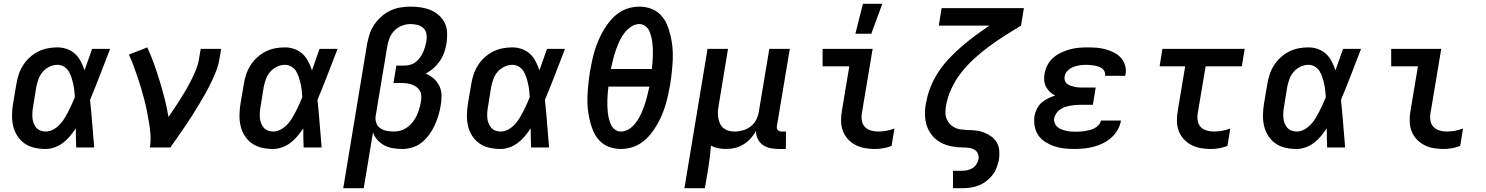

<svg xmlns="http://www.w3.org/2000/svg" viewBox="-20 -778 7840 1013"><path d="M221 8Q190 8 161.5 1.5Q133 -5 110 -21Q87 -37 71.5 -61Q56 -85 49.5 -113Q43 -141 43.5 -171.5Q44 -202 49 -232L66 -332Q70 -358 78 -383Q86 -408 100.5 -431.5Q115 -455 135.5 -474Q156 -493 180.5 -505.5Q205 -518 231 -523Q257 -528 283 -528Q310 -528 334.5 -519Q359 -510 377 -493Q395 -476 406.5 -453.5Q418 -431 426 -407Q436 -435 446 -463.5Q456 -492 466 -520H561Q535 -453 509 -385.5Q483 -318 455 -251Q462 -189 466.5 -126Q471 -63 477 0H382Q381 -25 380.5 -50.5Q380 -76 380 -101Q366 -80 349.5 -60Q333 -40 312.5 -24.5Q292 -9 268 -0.5Q244 8 221 8ZM221 -84Q241 -84 260 -94Q279 -104 294 -119.5Q309 -135 320 -153Q331 -171 340.5 -189.5Q350 -208 358.5 -227Q367 -246 375 -265Q374 -283 372 -301Q370 -319 366 -336.5Q362 -354 356.5 -371Q351 -388 342 -402.5Q333 -417 317.5 -426.5Q302 -436 283 -436Q262 -436 241 -426Q220 -416 205 -398.5Q190 -381 182.5 -359.5Q175 -338 171 -317L155 -217Q152 -202 151 -187Q150 -172 151 -157.5Q152 -143 157 -129.5Q162 -116 170.5 -105.5Q179 -95 192.5 -89.5Q206 -84 221 -84Z M771 0Q776 -33 774 -65.5Q772 -98 766.5 -129.5Q761 -161 755 -192Q749 -223 741 -253.5Q733 -284 724 -314Q715 -344 705 -373.5Q695 -403 684 -432.5Q673 -462 660 -490L757 -528Q777 -485 793 -440Q809 -395 823 -349Q837 -303 849 -256Q861 -209 869 -161Q886 -185 902 -209.5Q918 -234 934 -259Q950 -284 964.5 -309.5Q979 -335 992 -361Q1005 -387 1015.5 -414Q1026 -441 1030 -468L1039 -520H1147L1138 -468Q1133 -436 1121 -405Q1109 -374 1094.5 -344Q1080 -314 1063.5 -284.5Q1047 -255 1029.5 -226Q1012 -197 994 -168.5Q976 -140 956.5 -111.5Q937 -83 917.5 -55.5Q898 -28 879 0Z M1421 8Q1390 8 1361.5 1.5Q1333 -5 1310 -21Q1287 -37 1271.5 -61Q1256 -85 1249.5 -113Q1243 -141 1243.5 -171.5Q1244 -202 1249 -232L1266 -332Q1270 -358 1278 -383Q1286 -408 1300.5 -431.5Q1315 -455 1335.5 -474Q1356 -493 1380.5 -505.5Q1405 -518 1431 -523Q1457 -528 1483 -528Q1510 -528 1534.5 -519Q1559 -510 1577 -493Q1595 -476 1606.5 -453.5Q1618 -431 1626 -407Q1636 -435 1646 -463.5Q1656 -492 1666 -520H1761Q1735 -453 1709 -385.5Q1683 -318 1655 -251Q1662 -189 1666.5 -126Q1671 -63 1677 0H1582Q1581 -25 1580.5 -50.5Q1580 -76 1580 -101Q1566 -80 1549.5 -60Q1533 -40 1512.5 -24.5Q1492 -9 1468 -0.5Q1444 8 1421 8ZM1421 -84Q1441 -84 1460 -94Q1479 -104 1494 -119.5Q1509 -135 1520 -153Q1531 -171 1540.5 -189.5Q1550 -208 1558.5 -227Q1567 -246 1575 -265Q1574 -283 1572 -301Q1570 -319 1566 -336.5Q1562 -354 1556.5 -371Q1551 -388 1542 -402.5Q1533 -417 1517.5 -426.5Q1502 -436 1483 -436Q1462 -436 1441 -426Q1420 -416 1405 -398.5Q1390 -381 1382.5 -359.5Q1375 -338 1371 -317L1355 -217Q1352 -202 1351 -187Q1350 -172 1351 -157.5Q1352 -143 1357 -129.5Q1362 -116 1370.5 -105.5Q1379 -95 1392.5 -89.5Q1406 -84 1421 -84Z M1791 215 1917 -547Q1922 -573 1930.5 -599Q1939 -625 1955 -648.5Q1971 -672 1992.5 -691Q2014 -710 2039.5 -722Q2065 -734 2092 -738.5Q2119 -743 2146 -743Q2174 -743 2200.5 -739Q2227 -735 2251.5 -725Q2276 -715 2295.5 -697.5Q2315 -680 2326.5 -656.5Q2338 -633 2339 -605.5Q2340 -578 2336 -550Q2332 -526 2324 -502.5Q2316 -479 2301.5 -457.5Q2287 -436 2267.5 -418.5Q2248 -401 2226 -390Q2250 -380 2268.5 -363.5Q2287 -347 2298 -324.5Q2309 -302 2309.5 -275Q2310 -248 2305 -221Q2301 -195 2293 -168.5Q2285 -142 2273.5 -117Q2262 -92 2245 -68.5Q2228 -45 2206 -27Q2184 -9 2157 -0.5Q2130 8 2103 8Q2078 8 2053.5 4Q2029 0 2008 -11Q1987 -22 1971 -40Q1955 -58 1948 -80L1899 215ZM2059 -84Q2077 -84 2095 -89.5Q2113 -95 2129 -106.5Q2145 -118 2157.5 -134Q2170 -150 2178 -167Q2186 -184 2191.5 -202Q2197 -220 2200 -239Q2203 -253 2203 -268Q2203 -283 2197 -295.5Q2191 -308 2180.5 -316.5Q2170 -325 2156.5 -330.5Q2143 -336 2129 -338Q2115 -340 2100 -340H2056L2071 -432H2115Q2130 -432 2145.5 -436.5Q2161 -441 2173.5 -451Q2186 -461 2196 -474.5Q2206 -488 2212 -502Q2218 -516 2222.5 -531Q2227 -546 2230 -561Q2233 -580 2230 -598.5Q2227 -617 2214 -629.5Q2201 -642 2182.5 -646.5Q2164 -651 2145 -651Q2123 -651 2100.5 -642.5Q2078 -634 2061 -616.5Q2044 -599 2035 -576.5Q2026 -554 2023 -532L1962 -166Q1959 -147 1965.5 -129Q1972 -111 1987 -101Q2002 -91 2021 -87.5Q2040 -84 2059 -84Z M2621 8Q2590 8 2561.5 1.5Q2533 -5 2510 -21Q2487 -37 2471.5 -61Q2456 -85 2449.5 -113Q2443 -141 2443.5 -171.5Q2444 -202 2449 -232L2466 -332Q2470 -358 2478 -383Q2486 -408 2500.5 -431.5Q2515 -455 2535.5 -474Q2556 -493 2580.5 -505.5Q2605 -518 2631 -523Q2657 -528 2683 -528Q2710 -528 2734.5 -519Q2759 -510 2777 -493Q2795 -476 2806.5 -453.5Q2818 -431 2826 -407Q2836 -435 2846 -463.5Q2856 -492 2866 -520H2961Q2935 -453 2909 -385.5Q2883 -318 2855 -251Q2862 -189 2866.5 -126Q2871 -63 2877 0H2782Q2781 -25 2780.5 -50.5Q2780 -76 2780 -101Q2766 -80 2749.5 -60Q2733 -40 2712.5 -24.5Q2692 -9 2668 -0.5Q2644 8 2621 8ZM2621 -84Q2641 -84 2660 -94Q2679 -104 2694 -119.5Q2709 -135 2720 -153Q2731 -171 2740.5 -189.5Q2750 -208 2758.5 -227Q2767 -246 2775 -265Q2774 -283 2772 -301Q2770 -319 2766 -336.5Q2762 -354 2756.5 -371Q2751 -388 2742 -402.5Q2733 -417 2717.5 -426.5Q2702 -436 2683 -436Q2662 -436 2641 -426Q2620 -416 2605 -398.5Q2590 -381 2582.5 -359.5Q2575 -338 2571 -317L2555 -217Q2552 -202 2551 -187Q2550 -172 2551 -157.5Q2552 -143 2557 -129.5Q2562 -116 2570.5 -105.5Q2579 -95 2592.5 -89.5Q2606 -84 2621 -84Z M3255 8Q3223 8 3193.5 -3Q3164 -14 3143 -36Q3122 -58 3110 -86.5Q3098 -115 3091 -145.5Q3084 -176 3081 -207.5Q3078 -239 3079.5 -271.5Q3081 -304 3084.5 -337Q3088 -370 3093 -402Q3098 -430 3104 -458Q3110 -486 3118.5 -513.5Q3127 -541 3138.5 -567.5Q3150 -594 3165 -619.5Q3180 -645 3199.5 -668.5Q3219 -692 3244 -709.5Q3269 -727 3297.5 -735Q3326 -743 3354 -743Q3386 -743 3415.5 -732Q3445 -721 3466 -699Q3487 -677 3499 -648.5Q3511 -620 3518 -589.5Q3525 -559 3528 -527.5Q3531 -496 3529.5 -463.5Q3528 -431 3524.5 -398Q3521 -365 3516 -333Q3511 -305 3505 -277Q3499 -249 3490.5 -221.5Q3482 -194 3470.5 -167.5Q3459 -141 3444 -115.5Q3429 -90 3409.5 -66.5Q3390 -43 3365 -25.5Q3340 -8 3311.5 0Q3283 8 3255 8ZM3203 -414H3419Q3421 -431 3422.5 -448.5Q3424 -466 3424.5 -483.5Q3425 -501 3424.5 -518Q3424 -535 3422 -552Q3420 -569 3416 -585Q3412 -601 3405 -616Q3398 -631 3384 -641Q3370 -651 3353 -651Q3335 -651 3318 -642Q3301 -633 3287.5 -619Q3274 -605 3263.5 -588.5Q3253 -572 3245.5 -555Q3238 -538 3231.5 -520.5Q3225 -503 3220 -485Q3215 -467 3211 -449.5Q3207 -432 3203 -414ZM3256 -84Q3274 -84 3291.5 -93Q3309 -102 3322 -116Q3335 -130 3345.5 -146.5Q3356 -163 3363.5 -180Q3371 -197 3377.5 -214.5Q3384 -232 3389 -250Q3394 -268 3398 -285.5Q3402 -303 3406 -321H3190Q3188 -304 3186.5 -286.5Q3185 -269 3184.5 -251.5Q3184 -234 3184.5 -217Q3185 -200 3187 -183Q3189 -166 3193 -150Q3197 -134 3204 -119Q3211 -104 3225 -94Q3239 -84 3256 -84Z M3591 215 3713 -520H3821L3771 -217Q3768 -201 3767.5 -185Q3767 -169 3770 -153.5Q3773 -138 3779.5 -124.5Q3786 -111 3798 -101.5Q3810 -92 3825 -88Q3840 -84 3857 -84Q3878 -84 3900.5 -90.5Q3923 -97 3941.5 -111.5Q3960 -126 3970.5 -147.5Q3981 -169 3984 -191L4039 -520H4147L4079 -113Q4078 -107 4079 -101.5Q4080 -96 4083.5 -92Q4087 -88 4092.5 -86Q4098 -84 4104 -84H4127L4126 8H4088Q4065 8 4043.5 3.5Q4022 -1 4005 -13Q3988 -25 3978 -45Q3968 -65 3969 -87Q3957 -66 3940.5 -47.5Q3924 -29 3902.5 -16Q3881 -3 3857.5 2.5Q3834 8 3811 8Q3790 8 3769.5 4Q3749 0 3731 -10Q3729 20 3725.5 49Q3722 78 3717 108L3699 215Z M4597 8Q4570 8 4543.5 3.5Q4517 -1 4494 -13Q4471 -25 4453.5 -44Q4436 -63 4427 -87.5Q4418 -112 4417.5 -139.5Q4417 -167 4422 -194L4461 -428H4320V-520H4584L4527 -179Q4524 -159 4527.5 -140Q4531 -121 4543.5 -108Q4556 -95 4575 -89.5Q4594 -84 4613 -84Q4635 -84 4656.5 -88Q4678 -92 4699 -100L4684 -8Q4663 0 4641 4Q4619 8 4597 8ZM4493 -600 4533 -758H4635L4577 -600Z M5008 215V123H5056Q5070 123 5084 120Q5098 117 5111 109Q5124 101 5132 88Q5140 75 5143 61Q5145 46 5139 32Q5133 18 5120 11Q5107 4 5092 2Q5077 0 5061.5 0Q5046 0 5030.5 -1.5Q5015 -3 5000 -6Q4985 -9 4971.5 -13.5Q4958 -18 4945 -25Q4932 -32 4920.5 -41Q4909 -50 4900 -61Q4891 -72 4883.5 -84.5Q4876 -97 4871 -111Q4866 -125 4863.5 -140Q4861 -155 4860.5 -170Q4860 -185 4861 -200.5Q4862 -216 4865 -232L4866 -235Q4873 -277 4889.5 -318.5Q4906 -360 4931 -398Q4956 -436 4987.5 -469.5Q5019 -503 5054 -533Q5089 -563 5126 -590.5Q5163 -618 5201 -643H4933L4948 -735H5382L5367 -643Q5324 -617 5281.5 -590Q5239 -563 5198.5 -533Q5158 -503 5120.5 -469Q5083 -435 5052 -395.5Q5021 -356 5000 -311Q4979 -266 4971 -219Q4968 -202 4968 -184.5Q4968 -167 4974 -152Q4980 -137 4990.5 -125Q5001 -113 5015.5 -105.5Q5030 -98 5047 -95.5Q5064 -93 5081 -92H5082Q5106 -92 5128.5 -89.5Q5151 -87 5171.5 -79Q5192 -71 5210 -58Q5228 -45 5239 -26.5Q5250 -8 5252 15Q5254 38 5251 61Q5247 83 5239 104.5Q5231 126 5217 144.5Q5203 163 5184 177.5Q5165 192 5143.5 200.5Q5122 209 5100 212Q5078 215 5056 215Z M5649 8Q5621 8 5594 5Q5567 2 5542 -6.5Q5517 -15 5495 -29Q5473 -43 5458.5 -64Q5444 -85 5439 -112Q5434 -139 5438 -167Q5442 -186 5451 -204.5Q5460 -223 5475.5 -236.5Q5491 -250 5509.5 -259Q5528 -268 5547 -274Q5531 -282 5519 -293.5Q5507 -305 5499 -320Q5491 -335 5489.5 -353Q5488 -371 5491 -389Q5495 -412 5506.5 -434.5Q5518 -457 5537 -473.5Q5556 -490 5578.5 -500.5Q5601 -511 5624.5 -517.5Q5648 -524 5671.5 -526Q5695 -528 5718 -528Q5743 -528 5767 -526Q5791 -524 5814 -517.5Q5837 -511 5858 -500.5Q5879 -490 5894 -473Q5909 -456 5916 -433Q5923 -410 5918 -385L5917 -378H5810L5811 -380Q5812 -391 5807.5 -401Q5803 -411 5794.5 -417Q5786 -423 5776 -426.5Q5766 -430 5755.5 -432Q5745 -434 5733.5 -435Q5722 -436 5711 -436Q5694 -436 5676.5 -433.5Q5659 -431 5642.5 -424.5Q5626 -418 5612.5 -404.5Q5599 -391 5597 -374Q5595 -363 5598.5 -352.5Q5602 -342 5610.5 -335.5Q5619 -329 5629.5 -325.5Q5640 -322 5651 -319.5Q5662 -317 5673.5 -316.5Q5685 -316 5696 -316H5761L5746 -225H5681Q5668 -225 5654.5 -224Q5641 -223 5627 -220.5Q5613 -218 5599.5 -213.5Q5586 -209 5574 -201Q5562 -193 5553.5 -180.5Q5545 -168 5542 -155Q5540 -142 5544.5 -129.5Q5549 -117 5558.5 -108.5Q5568 -100 5580 -95.5Q5592 -91 5604.5 -88Q5617 -85 5630 -84Q5643 -83 5657 -83Q5669 -83 5682 -84Q5695 -85 5707 -87Q5719 -89 5732 -92.5Q5745 -96 5756.5 -102.5Q5768 -109 5777 -119Q5786 -129 5788 -142H5894V-141Q5890 -116 5876.5 -92.5Q5863 -69 5842.5 -51Q5822 -33 5798 -21.5Q5774 -10 5749 -3.5Q5724 3 5699 5.5Q5674 8 5649 8Z M6369 8Q6342 8 6315.5 3.5Q6289 -1 6266 -13Q6243 -25 6225.5 -44Q6208 -63 6199 -87.5Q6190 -112 6189.5 -139.5Q6189 -167 6194 -194L6233 -428H6098L6113 -520H6547L6532 -428H6341L6299 -179Q6296 -159 6299.5 -140Q6303 -121 6315 -108Q6327 -95 6346 -89.5Q6365 -84 6385 -84Q6407 -84 6428.5 -88Q6450 -92 6471 -100L6456 -8Q6435 0 6413 4Q6391 8 6369 8Z M6821 8Q6790 8 6761.5 1.5Q6733 -5 6710 -21Q6687 -37 6671.5 -61Q6656 -85 6649.5 -113Q6643 -141 6643.5 -171.5Q6644 -202 6649 -232L6666 -332Q6670 -358 6678 -383Q6686 -408 6700.5 -431.5Q6715 -455 6735.5 -474Q6756 -493 6780.5 -505.5Q6805 -518 6831 -523Q6857 -528 6883 -528Q6910 -528 6934.5 -519Q6959 -510 6977 -493Q6995 -476 7006.5 -453.5Q7018 -431 7026 -407Q7036 -435 7046 -463.5Q7056 -492 7066 -520H7161Q7135 -453 7109 -385.5Q7083 -318 7055 -251Q7062 -189 7066.5 -126Q7071 -63 7077 0H6982Q6981 -25 6980.5 -50.5Q6980 -76 6980 -101Q6966 -80 6949.5 -60Q6933 -40 6912.5 -24.5Q6892 -9 6868 -0.5Q6844 8 6821 8ZM6821 -84Q6841 -84 6860 -94Q6879 -104 6894 -119.5Q6909 -135 6920 -153Q6931 -171 6940.5 -189.5Q6950 -208 6958.5 -227Q6967 -246 6975 -265Q6974 -283 6972 -301Q6970 -319 6966 -336.5Q6962 -354 6956.5 -371Q6951 -388 6942 -402.5Q6933 -417 6917.5 -426.5Q6902 -436 6883 -436Q6862 -436 6841 -426Q6820 -416 6805 -398.5Q6790 -381 6782.5 -359.5Q6775 -338 6771 -317L6755 -217Q6752 -202 6751 -187Q6750 -172 6751 -157.5Q6752 -143 6757 -129.5Q6762 -116 6770.5 -105.5Q6779 -95 6792.5 -89.5Q6806 -84 6821 -84Z M7597 8Q7570 8 7543.5 3.5Q7517 -1 7494 -13Q7471 -25 7453.5 -44Q7436 -63 7427 -87.5Q7418 -112 7417.5 -139.5Q7417 -167 7422 -194L7461 -428H7320V-520H7584L7527 -179Q7524 -159 7527.5 -140Q7531 -121 7543.5 -108Q7556 -95 7575 -89.5Q7594 -84 7613 -84Q7635 -84 7656.5 -88Q7678 -92 7699 -100L7684 -8Q7663 0 7641 4Q7619 8 7597 8Z"/></svg>

Font: Iosevka SmBd Ex Obl
Style: Regular
Weight: 600
Width: 7
Italic angle: -9°
Monospace: yes
Designer: Belleve Invis
Foundry: Belleve Invis
Version: Version 32.5.0; ttfautohint (v1.8.4)